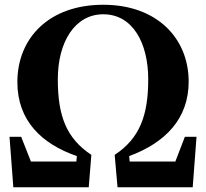

<svg xmlns="http://www.w3.org/2000/svg" viewBox="-20 -787 866 807"><path d="M36 0H353L364 -136C259 -206 223 -299 223 -454C223 -611 295 -727 414 -727C538 -727 603 -606 603 -454C603 -303 568 -206 462 -136L474 0H790L806 -212H757L717 -108H525L523 -131C675 -187 773 -288 773 -444C773 -625 641 -767 414 -767C186 -767 53 -627 53 -442C53 -280 155 -182 303 -131L301 -108H110L69 -212H20Z"/></svg>

Font: GenKiMin2 TW H
Style: Regular
Weight: 900
Version: Version 2.100;PS 2.1;hotconv 16.6.51;makeotf.lib2.5.65220 DE